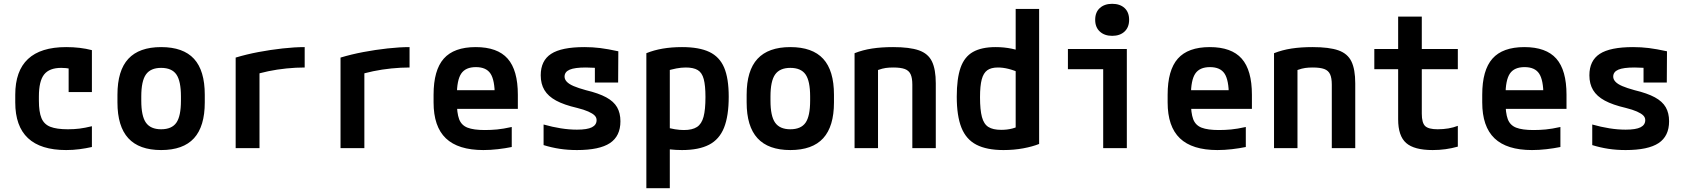

<svg xmlns="http://www.w3.org/2000/svg" viewBox="-20 -777 8840 1007"><path d="M327 10Q60 10 60 -240V-280Q60 -530 327 -530Q401 -530 462 -514V-294H340V-497L396 -404Q375 -412 350 -416.5Q325 -421 301 -421Q239 -421 211.5 -386.5Q184 -352 184 -271V-249Q184 -190 197.5 -157.5Q211 -125 244 -112Q277 -99 336 -99Q369 -99 397 -102.5Q425 -106 462 -115V-6Q431 1 397 5.5Q363 10 327 10Z M825 10Q710 10 653 -52Q596 -114 596 -240V-280Q596 -407 653 -468.5Q710 -530 825 -530Q941 -530 997.5 -468.5Q1054 -407 1054 -280V-240Q1054 -114 997.5 -52Q941 10 825 10ZM825 -99Q881 -99 905 -133.5Q929 -168 929 -249V-271Q929 -352 905 -386.5Q881 -421 825 -421Q770 -421 745.5 -386.5Q721 -352 721 -271V-249Q721 -168 745.5 -133.5Q770 -99 825 -99Z M1216 -475Q1272 -492 1335.5 -504Q1399 -516 1462.5 -523Q1526 -530 1578 -530V-423Q1532 -423 1482.5 -418Q1433 -413 1387.5 -403.5Q1342 -394 1307 -382L1341 -440V0H1216Z M1766 -475Q1822 -492 1885.5 -504Q1949 -516 2012.5 -523Q2076 -530 2128 -530V-423Q2082 -423 2032.5 -418Q1983 -413 1937.5 -403.5Q1892 -394 1857 -382L1891 -440V0H1766Z M2515 10Q2383 10 2318.5 -51.5Q2254 -113 2254 -240V-280Q2254 -409 2307.5 -469.5Q2361 -530 2475 -530Q2589 -530 2642.5 -469.5Q2696 -409 2696 -280V-206H2319V-304H2602L2575 -272V-275Q2575 -357 2552.5 -391Q2530 -425 2476 -425Q2422 -425 2399 -391Q2376 -357 2376 -275V-245Q2376 -184 2388 -152Q2400 -120 2432 -107.5Q2464 -95 2523 -95Q2555 -95 2587 -98Q2619 -101 2664 -111V-6Q2630 1 2591 5.5Q2552 10 2515 10Z M3006 10Q2958 10 2915.5 3.5Q2873 -3 2831 -16V-124Q2877 -111 2921 -104Q2965 -97 3006 -97Q3060 -97 3084.5 -109.5Q3109 -122 3109 -147Q3109 -161 3098.5 -171.5Q3088 -182 3065.5 -192Q3043 -202 3007 -211Q2938 -227 2896.5 -249.5Q2855 -272 2835.5 -304.5Q2816 -337 2816 -382Q2816 -459 2870.5 -494.5Q2925 -530 3045 -530Q3088 -530 3128 -525Q3168 -520 3223 -508L3222 -344H3100V-484L3153 -416Q3120 -420 3096.5 -421.5Q3073 -423 3053 -423Q2994 -423 2967.5 -411.5Q2941 -400 2941 -375Q2941 -361 2952.5 -348.5Q2964 -336 2988.5 -325.5Q3013 -315 3053 -304Q3120 -288 3159.5 -266.5Q3199 -245 3216.5 -214.5Q3234 -184 3234 -141Q3234 -63 3179 -26.5Q3124 10 3006 10Z M3370 -498Q3448 -530 3557 -530Q3647 -530 3700.5 -504.5Q3754 -479 3778 -422.5Q3802 -366 3802 -270Q3802 -169 3777.5 -107.5Q3753 -46 3699 -18Q3645 10 3557 10Q3524 10 3493.5 6.5Q3463 3 3435 -4L3461 -113Q3495 -103 3520 -99Q3545 -95 3567 -95Q3611 -95 3635.5 -111Q3660 -127 3670 -164.5Q3680 -202 3680 -268Q3680 -328 3671 -362Q3662 -396 3639.5 -409.5Q3617 -423 3577 -423Q3553 -423 3527 -418Q3501 -413 3465 -402L3493 -467V210H3370Z M4125 10Q4010 10 3953 -52Q3896 -114 3896 -240V-280Q3896 -407 3953 -468.5Q4010 -530 4125 -530Q4241 -530 4297.5 -468.5Q4354 -407 4354 -280V-240Q4354 -114 4297.5 -52Q4241 10 4125 10ZM4125 -99Q4181 -99 4205 -133.5Q4229 -168 4229 -249V-271Q4229 -352 4205 -386.5Q4181 -421 4125 -421Q4070 -421 4045.5 -386.5Q4021 -352 4021 -271V-249Q4021 -168 4045.5 -133.5Q4070 -99 4125 -99Z M4462 -498Q4505 -515 4554 -522.5Q4603 -530 4664 -530Q4751 -530 4799.5 -513Q4848 -496 4868 -454.5Q4888 -413 4888 -340V0H4765V-333Q4765 -368 4756 -387.5Q4747 -407 4725.5 -415Q4704 -423 4665 -423Q4643 -423 4625.5 -420.5Q4608 -418 4587 -410.5Q4566 -403 4535 -389L4585 -466V0H4462Z M5243 10Q5155 10 5101 -18Q5047 -46 5022.5 -107.5Q4998 -169 4998 -270Q4998 -365 5018 -422Q5038 -479 5083 -504.5Q5128 -530 5202 -530Q5246 -530 5287 -521.5Q5328 -513 5365 -495L5336 -392Q5297 -409 5268.5 -416Q5240 -423 5214 -423Q5178 -423 5158 -408.5Q5138 -394 5129 -360.5Q5120 -327 5120 -267Q5120 -201 5130 -163.5Q5140 -126 5164 -111Q5188 -96 5231 -96Q5263 -96 5289.5 -103Q5316 -110 5336 -123L5307 -65V-730H5430V-22Q5395 -8 5346.5 1Q5298 10 5243 10Z M5766 0V-414H5581V-520H5890V0ZM5813 -589Q5773 -589 5748.5 -611.5Q5724 -634 5724 -673Q5724 -713 5748.5 -735Q5773 -757 5813 -757Q5854 -757 5878 -735Q5902 -713 5902 -673Q5902 -634 5878 -611.5Q5854 -589 5813 -589Z M6365 10Q6233 10 6168.5 -51.5Q6104 -113 6104 -240V-280Q6104 -409 6157.5 -469.5Q6211 -530 6325 -530Q6439 -530 6492.5 -469.5Q6546 -409 6546 -280V-206H6169V-304H6452L6425 -272V-275Q6425 -357 6402.5 -391Q6380 -425 6326 -425Q6272 -425 6249 -391Q6226 -357 6226 -275V-245Q6226 -184 6238 -152Q6250 -120 6282 -107.5Q6314 -95 6373 -95Q6405 -95 6437 -98Q6469 -101 6514 -111V-6Q6480 1 6441 5.5Q6402 10 6365 10Z M6662 -498Q6705 -515 6754 -522.5Q6803 -530 6864 -530Q6951 -530 6999.5 -513Q7048 -496 7068 -454.5Q7088 -413 7088 -340V0H6965V-333Q6965 -368 6956 -387.5Q6947 -407 6925.5 -415Q6904 -423 6865 -423Q6843 -423 6825.5 -420.5Q6808 -418 6787 -410.5Q6766 -403 6735 -389L6785 -466V0H6662Z M7494 10Q7397 10 7355 -27Q7313 -64 7313 -151V-414H7188V-520H7313V-690H7437V-520H7626V-414H7437V-181Q7437 -133 7454.5 -116Q7472 -99 7520 -99Q7550 -99 7576.5 -103.5Q7603 -108 7626 -117V-8Q7594 1 7561.5 5.5Q7529 10 7494 10Z M8015 10Q7883 10 7818.5 -51.5Q7754 -113 7754 -240V-280Q7754 -409 7807.5 -469.5Q7861 -530 7975 -530Q8089 -530 8142.5 -469.5Q8196 -409 8196 -280V-206H7819V-304H8102L8075 -272V-275Q8075 -357 8052.5 -391Q8030 -425 7976 -425Q7922 -425 7899 -391Q7876 -357 7876 -275V-245Q7876 -184 7888 -152Q7900 -120 7932 -107.5Q7964 -95 8023 -95Q8055 -95 8087 -98Q8119 -101 8164 -111V-6Q8130 1 8091 5.5Q8052 10 8015 10Z M8506 10Q8458 10 8415.5 3.5Q8373 -3 8331 -16V-124Q8377 -111 8421 -104Q8465 -97 8506 -97Q8560 -97 8584.5 -109.5Q8609 -122 8609 -147Q8609 -161 8598.5 -171.5Q8588 -182 8565.5 -192Q8543 -202 8507 -211Q8438 -227 8396.5 -249.5Q8355 -272 8335.5 -304.5Q8316 -337 8316 -382Q8316 -459 8370.5 -494.5Q8425 -530 8545 -530Q8588 -530 8628 -525Q8668 -520 8723 -508L8722 -344H8600V-484L8653 -416Q8620 -420 8596.5 -421.5Q8573 -423 8553 -423Q8494 -423 8467.5 -411.5Q8441 -400 8441 -375Q8441 -361 8452.5 -348.5Q8464 -336 8488.5 -325.5Q8513 -315 8553 -304Q8620 -288 8659.5 -266.5Q8699 -245 8716.5 -214.5Q8734 -184 8734 -141Q8734 -63 8679 -26.5Q8624 10 8506 10Z"/></svg>

Font: M PLUS Code Latin SemiExpanded SemiBold
Style: Regular
Weight: 600
Width: 6
Designer: Coji Morishita
Foundry: UNDERFOREST DESIGN
Version: Version 1.002; ttfautohint (v1.8.3)